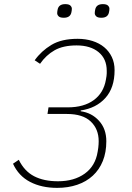

<svg xmlns="http://www.w3.org/2000/svg" viewBox="-20 -898 640 930"><path d="M257 12Q181 12 125.5 -17Q70 -46 43 -105L71 -124Q98 -69 145 -44.5Q192 -20 261 -20Q339 -20 390.5 -57Q442 -94 453 -163L456 -182Q457 -189 457.5 -199Q458 -209 458 -214Q458 -273 419.5 -309.5Q381 -346 304 -346H210L215 -378H308Q386 -378 434 -413Q482 -448 493 -512L496 -530Q497 -536 497 -543Q497 -550 497 -555Q497 -613 457.5 -645.5Q418 -678 351 -678Q286 -678 244.5 -654.5Q203 -631 174 -589L148 -606Q180 -651 229 -680.5Q278 -710 356 -710Q395 -710 428 -699.5Q461 -689 484.5 -669.5Q508 -650 521.5 -622Q535 -594 535 -558Q535 -473 490.5 -423.5Q446 -374 371 -363V-359Q424 -352 459.5 -313Q495 -274 495 -214Q495 -160 478 -118Q461 -76 429.5 -47Q398 -18 354 -3Q310 12 257 12ZM289 -812Q271 -812 264 -819Q257 -826 257 -834Q257 -838 257.5 -842Q258 -846 259 -851Q264 -878 296 -878Q314 -878 321 -871Q328 -864 328 -856Q328 -852 327.5 -848Q327 -844 326 -839Q321 -812 289 -812ZM471 -812Q453 -812 446 -819Q439 -826 439 -834Q439 -838 439.5 -842Q440 -846 441 -851Q446 -878 478 -878Q496 -878 503 -871Q510 -864 510 -856Q510 -852 509.5 -848Q509 -844 508 -839Q503 -812 471 -812Z"/></svg>

Font: IBM Plex Mono ExtraLight
Style: Italic
Weight: 200
Italic angle: -9°
Monospace: yes
Designer: Mike Abbink, Paul van der Laan, Pieter van Rosmalen
Foundry: Bold Monday
Version: Version 2.3